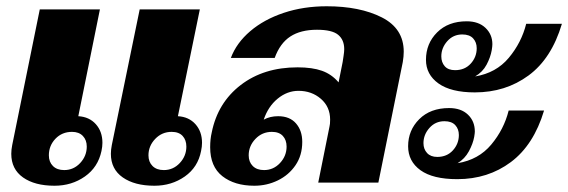

<svg xmlns="http://www.w3.org/2000/svg" viewBox="-20 -583 1814 613"><path d="M19 -120 107 -553H299L230 -212Q265 -210 286 -186.5Q307 -163 307 -127Q307 -115 304 -101Q293 -49 251 -19.5Q209 10 154 10Q91 10 53.5 -16.5Q16 -43 16 -92Q16 -105 19 -120ZM337 -120 426 -553H618L548 -212Q583 -210 604 -186.5Q625 -163 625 -127Q625 -115 622 -101Q612 -49 570 -19.5Q528 10 473 10Q410 10 372 -16.5Q334 -43 334 -92Q334 -105 337 -120ZM185 -40Q215 -40 236 -62.5Q257 -85 257 -115Q257 -136 244.5 -149Q232 -162 210 -162Q178 -162 157 -140Q136 -118 136 -87Q136 -66 149 -53Q162 -40 185 -40ZM503 -40Q533 -40 554 -62.5Q575 -85 575 -115Q575 -136 563 -149Q551 -162 528 -162Q497 -162 475.5 -139.5Q454 -117 454 -87Q454 -66 467 -53Q480 -40 503 -40Z M651 -113Q651 -139 656 -160Q675 -255 748.5 -311.5Q822 -368 930 -368Q977 -368 1008 -357Q1039 -346 1061 -320L1074 -385Q1075 -392 1077 -405Q1079 -418 1079 -426Q1079 -456 1059.5 -472Q1040 -488 992 -488Q940 -488 907 -466.5Q874 -445 857 -398H717Q735 -446 779 -483.5Q823 -521 886 -542Q949 -563 1023 -563Q1129 -563 1199 -527.5Q1269 -492 1269 -418Q1269 -403 1266 -385L1188 0H996L1032 -179Q1034 -186 1034 -201Q1034 -242 1004.5 -267.5Q975 -293 933 -293Q897 -293 866.5 -268Q836 -243 822 -201Q842 -212 868 -212Q905 -212 925 -189Q945 -166 945 -130Q945 -87 923.5 -55.5Q902 -24 867 -7Q832 10 792 10Q729 10 690 -20.5Q651 -51 651 -113ZM895 -115Q895 -136 883 -149Q871 -162 848 -162Q817 -162 795.5 -139.5Q774 -117 774 -87Q774 -66 787 -53Q800 -40 823 -40Q853 -40 874 -62.5Q895 -85 895 -115Z M1470 -515Q1508 -515 1530 -494Q1552 -473 1552 -442Q1552 -435 1550 -423Q1546 -400 1533.5 -376.5Q1521 -353 1497 -339Q1564 -350 1604.5 -398.5Q1645 -447 1660 -507H1774Q1741 -396 1667.5 -342Q1594 -288 1496 -288Q1420 -288 1380 -316.5Q1340 -345 1340 -392Q1340 -444 1375.5 -479.5Q1411 -515 1470 -515ZM1433 -359Q1464 -359 1483 -380Q1502 -401 1502 -429Q1502 -448 1490.5 -460.5Q1479 -473 1456 -473Q1427 -473 1408 -451.5Q1389 -430 1389 -403Q1389 -384 1400 -371.5Q1411 -359 1433 -359ZM1414 -238Q1452 -238 1474 -217Q1496 -196 1496 -163Q1496 -158 1494 -146Q1490 -124 1477 -100Q1464 -76 1441 -62Q1508 -73 1548.5 -121.5Q1589 -170 1604 -230H1717Q1684 -120 1611 -65.5Q1538 -11 1440 -11Q1362 -11 1322.5 -39.5Q1283 -68 1283 -116Q1283 -167 1318.5 -202.5Q1354 -238 1414 -238ZM1376 -82Q1407 -82 1426 -103Q1445 -124 1445 -152Q1445 -171 1433.5 -183.5Q1422 -196 1399 -196Q1370 -196 1351 -174.5Q1332 -153 1332 -126Q1332 -107 1343.5 -94.5Q1355 -82 1376 -82Z"/></svg>

Font: Taviraj Black
Style: Italic
Weight: 900
Italic angle: -12°
Designer: Katatrad Team
Foundry: CadsonDemak
Version: Version 1.001